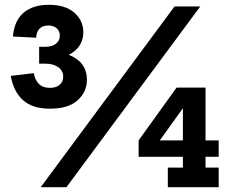

<svg xmlns="http://www.w3.org/2000/svg" viewBox="-20 -782 970 802"><path d="M25 -465 121 -476.5Q126 -448 142.5 -431.5Q159 -415 188 -415Q214.5 -415 229.2 -427.8Q244 -440.5 244 -462Q244 -486 223.8 -501Q203.5 -516 169.5 -516V-569Q248.5 -569 295.8 -538.5Q343 -508 343 -449Q343 -398 304.2 -363Q265.5 -328 189 -328Q115 -328 75.5 -364.2Q36 -400.5 25 -465ZM34 -629.5Q39.5 -695.5 78.5 -728.8Q117.5 -762 184 -762Q252.5 -762 290.2 -729.2Q328 -696.5 328 -647.5Q328 -594.5 285 -563.8Q242 -533 169.5 -533.5V-586.5Q197 -586.5 213.5 -599.2Q230 -612 230 -633Q230 -651.5 217.2 -663.5Q204.5 -675.5 182 -675.5Q134.5 -675.5 131 -624.5ZM143.5 -586.5H169.5V-516H143.5ZM150 0 709 -755H816.5L257.5 0ZM838.5 -416V-82H893.5V0H681V-82H744V-368.5L717.5 -416ZM893.5 -195.5V-127H559V-195.5ZM717.5 -416 789.5 -393.5 626 -165.5 559 -195.5Z"/></svg>

Font: Hepta Slab ExtraLight SemiBold
Style: Regular
Weight: 600
Version: Version 1.102